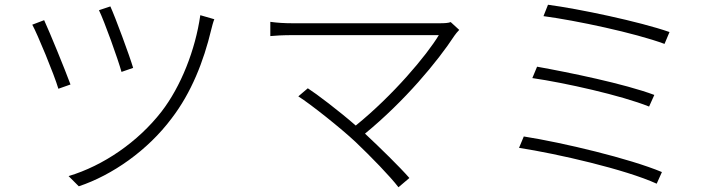

<svg xmlns="http://www.w3.org/2000/svg" viewBox="-20 -762 3040 809"><path d="M445 -735 397 -719C420 -672 477 -513 492 -459L541 -476C526 -527 466 -689 445 -735ZM824 -698C803 -551 742 -397 660 -291C561 -164 416 -64 269 -20L312 23C453 -24 602 -128 703 -263C786 -371 838 -503 870 -637C873 -649 878 -669 883 -681L824 -698ZM166 -677 116 -658C137 -620 208 -449 226 -388L277 -406C253 -471 190 -625 166 -677Z M1879 -669C1870 -665 1853 -664 1832 -664H1213C1178 -664 1147 -666 1119 -670V-610C1138 -612 1174 -614 1213 -614H1829C1778 -529 1636 -360 1479 -233C1408 -295 1313 -367 1277 -390L1237 -356C1289 -323 1415 -223 1478 -164C1543 -102 1623 -20 1659 27L1705 -12C1663 -60 1583 -138 1519 -198L1518 -199C1685 -336 1823 -502 1895 -612C1900 -619 1907 -628 1915 -636Z M2289 -742 2270 -694C2406 -676 2656 -623 2780 -577L2801 -627C2675 -671 2418 -725 2289 -742ZM2243 -481 2223 -433C2361 -413 2598 -360 2715 -313L2737 -362C2612 -409 2376 -457 2243 -481ZM2187 -187 2167 -139C2329 -114 2616 -48 2747 12L2769 -37C2633 -94 2352 -161 2187 -187Z"/></svg>

Font: Noto Sans Japanese Light
Style: Regular
Weight: 300
Designer: Ryoko NISHIZUKA (kana & ideographs); Paul D. Hunt (Latin, Greek & Cyrillic); Wenlong ZHANG (bopomofo); Sandoll Communica
Foundry: Adobe Systems Incorporated
Version: Version 1.000;PS 1;hotconv 1.0.78;makeotf.lib2.5.61930